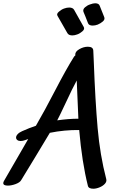

<svg xmlns="http://www.w3.org/2000/svg" viewBox="-111 -1138 764 1171"><path d="M311 -1092Q333 -1092 341 -1078Q360 -1043 400 -973Q407 -960 391 -946.5Q375 -933 360 -928Q344 -922 330 -922Q308 -922 300 -936L280 -971Q246 -1031 240 -1041Q232 -1053 248.5 -1067Q265 -1081 280 -1086Q296 -1092 311 -1092ZM525 -1033Q530 -1019 516 -1007Q502 -995 485 -988Q469 -982 454 -982Q432 -982 426 -996L410 -1037L398 -1066Q393 -1081 407.5 -1093.5Q422 -1106 438 -1111Q457 -1118 469 -1118Q492 -1118 497 -1103Q503 -1089 525 -1033ZM367 -414 357 -647Q333 -604 289 -509Q251 -428 238 -404Q308 -414 367 -414ZM458 13Q429 13 425 -5Q389 -148 372 -345Q282 -346 193 -328Q99 -171 18 -39Q10 -25 -15.5 -15.5Q-41 -6 -63 -6Q-91 -6 -91 -21Q-91 -27 -87 -34Q-7 -174 61 -290L44 -284Q28 -278 15 -278Q2 -278 -5.5 -284Q-13 -290 -13 -299Q-13 -309 -3.5 -319.5Q6 -330 24 -338Q71 -359 108 -371Q162 -464 223 -582Q293 -717 341 -793Q344 -797 349 -801L348 -806Q348 -824 373.5 -838.5Q399 -853 425 -853Q457 -853 458 -829L461 -762Q470 -521 484.5 -356.5Q499 -192 537 -46Q541 -31 529 -17.5Q517 -4 496.5 4.5Q476 13 458 13Z"/></svg>

Font: Sedgwick Ave
Style: Regular
Weight: 400
Designer: Kevin Burke, Pedro Vergani
Foundry: Google, Inc.
Version: Version 1.000